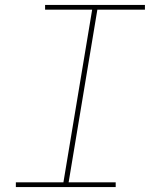

<svg xmlns="http://www.w3.org/2000/svg" viewBox="-20 -755 640 775"><path d="M44 0V-19H236L352 -716H162V-735H565V-716H373L257 -19H447V0Z"/></svg>

Font: Iosevka Slab ThExObl
Style: Regular
Weight: 100
Width: 7
Italic angle: -9°
Monospace: yes
Designer: Belleve Invis
Foundry: Belleve Invis
Version: Version 11.1.1; ttfautohint (v1.8.3)